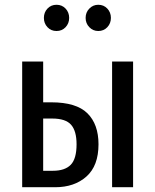

<svg xmlns="http://www.w3.org/2000/svg" viewBox="-20 -785 651 805"><path d="M393 -180Q393 -90 342.5 -45Q292 0 211 0H73V-527H161V-356H195Q300 -356 346.5 -310Q393 -264 393 -180ZM450 -527H538V0H450ZM301 -180Q301 -236 278 -262Q255 -288 199 -288H161V-69H202Q252 -69 276.5 -94Q301 -119 301 -180ZM270 -710Q270 -687 255 -671Q240 -655 217 -655Q194 -655 179 -671Q164 -687 164 -710Q164 -733 179 -749Q194 -765 217 -765Q240 -765 255 -749Q270 -733 270 -710ZM445 -710Q445 -687 430 -671Q415 -655 392 -655Q370 -655 354.5 -671Q339 -687 339 -710Q339 -733 354.5 -749Q370 -765 392 -765Q415 -765 430 -749Q445 -733 445 -710Z"/></svg>

Font: Fira Sans Extra Condensed
Style: Regular
Weight: 400
Width: 1
Designer: Carrois Corporate & Edenspiekermann AG
Foundry: Carrois Corporate GbR & Edenspiekermann AG
Version: Version 4.203